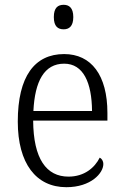

<svg xmlns="http://www.w3.org/2000/svg" viewBox="-20 -769 515 799"><path d="M245 -647C267 -647 285 -659 285 -698C285 -737 267 -749 245 -749C221 -749 204 -737 204 -698C204 -659 221 -647 245 -647ZM256 10C359 10 410 -49 410 -86C410 -100 403 -109 395 -113C374 -71 331 -34 265 -34C173 -34 119 -108 118 -267H427V-299C427 -456 360 -544 247 -544C124 -544 54 -451 54 -263C54 -89 130 10 256 10ZM363 -307H119C125 -431 164 -504 247 -504C327 -504 362 -425 363 -307Z"/></svg>

Font: Noto Serif Thai SemiCondensed Light
Style: Regular
Weight: 300
Width: 4
Designer: Monotype Design Team
Foundry: Monotype Imaging Inc.
Version: Version 2.002